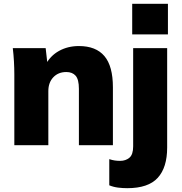

<svg xmlns="http://www.w3.org/2000/svg" viewBox="-20 -760 951 1005"><path d="M55 0V-370Q55 -404 53 -439Q51 -474 47 -508H219L229 -420H218Q243 -468 289 -493.5Q335 -519 393 -519Q482 -519 526.5 -466.5Q571 -414 571 -303V0H393V-295Q393 -344 376 -363.5Q359 -383 327 -383Q285 -383 259 -355.5Q233 -328 233 -283V0ZM646 225Q622 225 598 222Q574 219 552 210V73Q567 78 580.5 80Q594 82 609 82Q638 82 657.5 65.5Q677 49 677 6V-508H855V12Q855 117 805.5 171Q756 225 646 225ZM672 -580V-740H859V-580Z"/></svg>

Font: Mulish ExtraLight Black
Style: Regular
Weight: 900
Version: Version 3.603